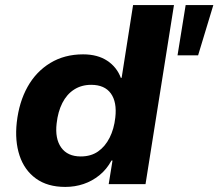

<svg xmlns="http://www.w3.org/2000/svg" viewBox="-20 -725 860 756"><path d="M237 11Q167 11 121.5 -22Q76 -55 57 -112.5Q38 -170 46 -243Q55 -323 88.5 -383Q122 -443 178 -477Q234 -511 307 -511Q364 -511 402 -486Q440 -461 456 -418L459 -419L504 -705H665L553 0H408L423 -93H419Q400 -58 371.5 -35Q343 -12 309 -0.5Q275 11 237 11ZM298 -109Q338 -109 366 -128.5Q394 -148 411.5 -182.5Q429 -217 434 -262Q441 -323 416.5 -357Q392 -391 339 -391Q301 -391 272 -372.5Q243 -354 225.5 -319.5Q208 -285 203 -239Q196 -179 221 -144Q246 -109 298 -109ZM679 -507 711 -705H820L760 -507Z"/></svg>

Font: Nunito Sans 8pt ExtraBold
Style: Italic
Weight: 800
Italic angle: -9°
Version: Version 3.101;gftools[0.9.27]